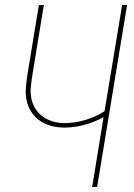

<svg xmlns="http://www.w3.org/2000/svg" viewBox="-20 -755 540 775"><path d="M352 0 398 -282Q361 -262 320.5 -251Q280 -240 240 -240Q213 -240 188 -246.5Q163 -253 142 -267Q121 -281 107 -302.5Q93 -324 87.5 -349.5Q82 -375 84.5 -402Q87 -429 91 -456L137 -735H157L111 -454Q107 -429 104.5 -405Q102 -381 106.5 -358Q111 -335 123 -316Q135 -297 153.5 -284Q172 -271 194 -264.5Q216 -258 240 -258Q281 -258 323.5 -270.5Q366 -283 402 -306L473 -735H493L372 0Z"/></svg>

Font: Iosevka Thin Oblique
Style: Regular
Weight: 100
Italic angle: -9°
Monospace: yes
Designer: Belleve Invis
Foundry: Belleve Invis
Version: Version 32.5.0; ttfautohint (v1.8.4)